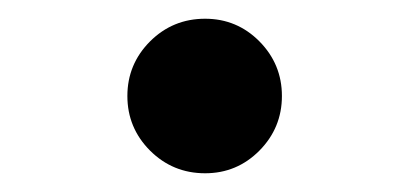

<svg xmlns="http://www.w3.org/2000/svg" viewBox="-20 -169 438 205"><path d="M199 16Q233 16 257 -8.2Q281 -32.5 281 -66.5Q281 -100.5 257 -124.8Q233 -149 199 -149Q164.5 -149 140.2 -124.8Q116 -100.5 116 -66.5Q116 -32.5 140.2 -8.2Q164.5 16 199 16Z"/></svg>

Font: Spartan SemiBold
Style: Regular
Weight: 600
Designer: Matt Bailey, Mirko Velimirovic
Foundry: Matt Bailey
Version: Version 1.003; ttfautohint (v1.8.3)